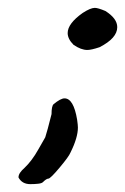

<svg xmlns="http://www.w3.org/2000/svg" viewBox="-20 -382 318 488"><path d="M202 -255Q186 -255 167 -268Q152 -283 152 -298Q152 -322 190 -349Q210 -362 221 -362Q229 -362 248 -354Q278 -335 278 -313Q278 -285 233 -262Q212 -255 202 -255ZM27 69Q27 63 31 57Q35 51 42 45Q61 27 77 -1.5Q93 -30 95 -33Q100 -48 111 -92Q111 -112 116 -117Q134 -132 144 -132Q167 -132 176 -78Q178 -64 178 -58Q178 -32 159 6Q155 16 131.5 44Q108 72 103 72Q98 72 89 81Q86 84 77 85Q68 86 57 86Q36 86 27 69Z"/></svg>

Font: Caveat
Style: Bold
Weight: 700
Designer: Pablo Impallari
Foundry: Pablo Impallari
Version: Version 1.500; ttfautohint (v1.6)